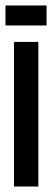

<svg xmlns="http://www.w3.org/2000/svg" viewBox="-20 -681 191 701"><path d="M31 0V-528H120V0ZM0 -588V-661H150V-588Z"/></svg>

Font: Bricolage Grotesque 96pt Condensed
Style: Regular
Weight: 400
Width: 3
Designer: Mathieu Triay
Foundry: Atelier Triay
Version: Version 1.001; ttfautohint (v1.8.4.7-5d5b);gftools[0.9.33.de